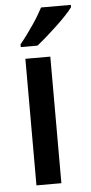

<svg xmlns="http://www.w3.org/2000/svg" viewBox="-54 -783 388 816"><g transform="rotate(-5 140.0 -375.5)"><path d="M174.3 -540V0H67.9V-540ZM52.7 -591.3V-603Q67.4 -620.6 82.3 -640.9Q97.2 -661.1 110.8 -681.2Q124.5 -701.2 135.3 -719.5Q146 -737.8 153.3 -751.5H280.3V-741.7Q271 -728.5 253.4 -709.7Q235.8 -690.9 213.6 -669.9Q191.4 -648.9 168.2 -628.4Q145 -607.9 124 -591.3Z"/></g></svg>

Font: Open Sans
Style: Regular
Weight: 600
Width: 3
Foundry: Ascender Corporation
Version: Version 1.000